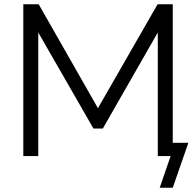

<svg xmlns="http://www.w3.org/2000/svg" viewBox="-20 -730 917 898"><path d="M718 0V-578L461 -129H417L159 -578V0H89V-710H161L438 -224L717 -710H788V0ZM727 148 778 0H718V-62H861L788 148Z"/></svg>

Font: Raleway
Style: Regular
Weight: 400
Designer: Matt McInerney, Pablo Impallari, Rodrigo Fuenzalida
Foundry: Matt McInerney, Pablo Impallari, Rodrigo Fuenzalida
Version: Version 4.101;RELEASE